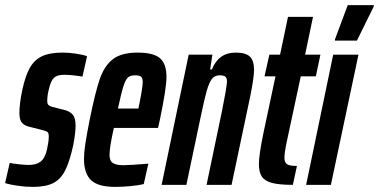

<svg xmlns="http://www.w3.org/2000/svg" viewBox="-41 -724 1484 752"><path d="M-21 -7 -3 -86Q11 -83 33.5 -80.5Q56 -78 72 -78Q101 -78 118 -91Q135 -104 143 -138Q150 -170 150 -189Q150 -203 145 -207Q140 -211 127 -214L80 -226Q55 -231 45 -243Q35 -255 35 -280Q35 -318 46 -370Q58 -427 76 -458.5Q94 -490 124 -504Q154 -518 203 -518Q228 -518 255.5 -514Q283 -510 300 -504L282 -424Q240 -431 210 -431Q183 -431 170.5 -419.5Q158 -408 150 -373Q144 -349 144 -329Q144 -317 149 -312.5Q154 -308 165 -305L209 -294Q231 -289 243 -276Q255 -263 255 -232Q255 -204 246 -156Q232 -92 214.5 -57Q197 -22 167.5 -7Q138 8 88 8Q59 8 28 3.5Q-3 -1 -21 -7Z M288 -101Q288 -126 293 -159.5Q298 -193 310 -254Q332 -363 350 -415Q368 -467 401.5 -492.5Q435 -518 498 -518Q560 -518 585.5 -496Q611 -474 611 -423Q611 -378 585 -254L578 -223H405Q397 -188 392.5 -161Q388 -134 388 -117Q388 -94 401 -85.5Q414 -77 442 -77Q468 -77 540 -83L522 -3Q501 2 469.5 5Q438 8 410 8Q343 8 315.5 -18.5Q288 -45 288 -101ZM501 -299 505 -318Q518 -383 518 -403Q518 -419 511 -424Q504 -429 489 -429Q470 -429 460.5 -421Q451 -413 442.5 -386.5Q434 -360 421 -299Z M698 -510H791L782 -452H789Q815 -518 882 -518Q921 -518 937.5 -502.5Q954 -487 954 -450Q954 -423 941 -356L866 0H768L829 -292Q846 -376 848 -404Q848 -419 841.5 -424Q835 -429 819 -429Q800 -429 789 -415Q778 -401 768.5 -367.5Q759 -334 743 -257L689 0H592Z M973 -81Q973 -117 991 -204L1038 -425H995L1014 -510H1056L1087 -658H1185L1154 -510H1214L1196 -425H1137L1083 -173Q1073 -126 1073 -107Q1073 -88 1083 -81Q1093 -74 1122 -74L1106 0Q1053 0 1024.5 -7.5Q996 -15 984.5 -32.5Q973 -50 973 -81Z M1158 0 1264 -510H1363L1255 0ZM1271 -565V-570L1321 -704H1423V-699L1357 -565Z"/></svg>

Font: Saira Ultra Condensed
Style: Bold Italic
Weight: 700
Width: 1
Italic angle: -12°
Designer: Hector Gatti with collaboration of the Omnibus-Type team
Foundry: Omnibus-Type
Version: Version 1.001; ttfautohint (v1.8)